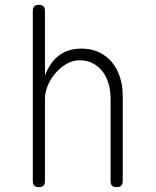

<svg xmlns="http://www.w3.org/2000/svg" viewBox="-20 -760 640 790"><path d="M165 -355V-15Q165 -2 159 4Q153 10 140 10Q127 10 121 4Q115 -2 115 -15V-715Q115 -728 121 -734Q127 -740 140 -740Q153 -740 159 -734Q165 -728 165 -715V-449Q185 -503 222.5 -531.5Q260 -560 315 -560Q356 -560 387.5 -545Q419 -530 440.5 -504Q462 -478 473.5 -443Q485 -408 485 -367V-15Q485 -2 479 4Q473 10 460 10Q447 10 441 4Q435 -2 435 -15V-355Q435 -386 427 -414.5Q419 -443 403 -464.5Q387 -486 363 -499Q339 -512 308 -512Q280 -512 254.5 -497.5Q229 -483 209 -460Q189 -437 177 -409Q165 -381 165 -355Z"/></svg>

Font: Maple Mono NL Thin
Style: Regular
Weight: 250
Monospace: yes
Designer: subframe7536
Version: Version 7.000